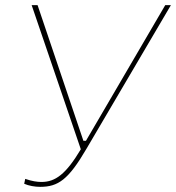

<svg xmlns="http://www.w3.org/2000/svg" viewBox="-20 -720 684 746"><path d="M136 6C206 6 246 -22 316 -142L644 -700H622L314 -173H304L126 -700H103L294 -140C236 -43 195 -13 141 -13C124 -13 104 -16 78 -25L74 -6C92 2 116 6 136 6Z"/></svg>

Font: Fixel Display 20240404 Thin
Style: Italic
Weight: 100
Italic angle: -10°
Designer: AlfaBravo + MacPaw
Foundry: Kyrylo Tkachov, Marchela Mozhyna, Serhii Makarenko, Maria Weinstein, Zakhar Kryvoshyya
Version: Version 1.211;Glyphs 3.2 (3225)